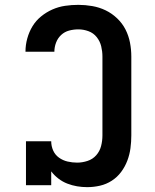

<svg xmlns="http://www.w3.org/2000/svg" viewBox="-20 -763 640 791"><path d="M339 8Q318 8 297.5 4.5Q277 1 257.5 -6.5Q238 -14 221 -27Q204 -40 191 -57V0H87V-181H191Q191 -161 199 -143Q207 -125 223 -113.5Q239 -102 258.5 -97.5Q278 -93 298 -93Q319 -93 340.5 -100Q362 -107 376.5 -123.5Q391 -140 396.5 -161.5Q402 -183 402 -205V-530Q402 -551 397 -572Q392 -593 378.5 -610Q365 -627 344.5 -634.5Q324 -642 303 -642Q283 -642 264.5 -637Q246 -632 232 -619Q218 -606 211 -587.5Q204 -569 204 -550Q204 -550 204 -550Q204 -550 204 -550H85Q85 -550 85 -550.5Q85 -551 85 -551Q85 -578 92.5 -605Q100 -632 114 -655Q128 -678 149.5 -695.5Q171 -713 196 -724Q221 -735 248 -739Q275 -743 303 -743Q331 -743 360 -738Q389 -733 415 -720.5Q441 -708 462.5 -687.5Q484 -667 497 -641.5Q510 -616 515.5 -587.5Q521 -559 521 -530V-205Q521 -179 517.5 -152.5Q514 -126 504.5 -101Q495 -76 479 -54.5Q463 -33 440.5 -18.5Q418 -4 392 2Q366 8 339 8Z"/></svg>

Font: Iosevka Slab Extended
Style: Bold
Weight: 700
Width: 7
Monospace: yes
Designer: Belleve Invis
Foundry: Belleve Invis
Version: Version 11.1.0; ttfautohint (v1.8.3)